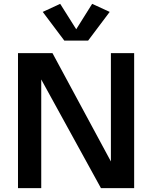

<svg xmlns="http://www.w3.org/2000/svg" viewBox="-20 -980 792 1000"><path d="M73.7 0V-703.1H253.4L592.3 -74.7L557.6 -71.8V-703.1H678.7V0H505.9L158.7 -631.8L194.8 -635.3V0ZM293.5 -960 377 -827.6 460 -960 551.3 -918 439 -768.6H314.9L202.6 -918Z"/></svg>

Font: Schibsted Grotesk SemiBold
Style: Regular
Weight: 600
Designer: Bakken & Baeck AS, Henrik Kongsvoll
Foundry: Schibsted ASA
Version: Version 1.100;gftools[0.9.25]